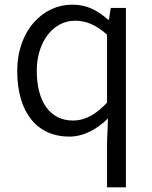

<svg xmlns="http://www.w3.org/2000/svg" viewBox="-20 -574 655 825"><path d="M440 231H521V-540H456L448 -489H445C397 -531 353 -554 290 -554C165 -554 54 -444 54 -269C54 -89 141 13 277 13C342 13 399 -21 444 -65L440 36ZM294 -56C195 -56 138 -137 138 -270C138 -396 210 -485 302 -485C349 -485 392 -468 440 -425V-133C392 -82 346 -56 294 -56Z"/></svg>

Font: Noto Sans CJK HK DemiLight
Style: Regular
Weight: 350
Designer: Ryoko NISHIZUKA 西塚涼子 (kana, bopomofo & ideographs); Paul D. Hunt (Latin, Greek & Cyrillic); Sandoll Communications 산돌커뮤니
Foundry: Adobe
Version: Version 2.004;hotconv 1.0.118;makeotfexe 2.5.65603